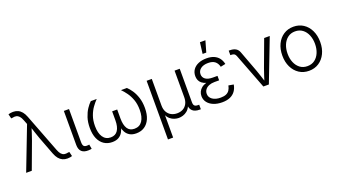

<svg xmlns="http://www.w3.org/2000/svg" viewBox="-72 -1417 4047 2286"><g transform="rotate(-20 1951.5 -274.0)"><path d="M29.8 0 238.8 -543 218.3 -595.7Q204.6 -632.3 187.7 -650.6Q170.9 -668.9 149.7 -673.6Q128.4 -678.2 101.1 -671.4L84.5 -669.9L70.3 -726.6Q82 -730.5 97.7 -733.2Q113.3 -735.8 130.4 -735.8Q164.1 -735.8 191.4 -723.4Q218.8 -710.9 240 -685.3Q261.2 -659.7 276.4 -619.6L463.9 -131.8Q477.5 -96.2 494.4 -77.4Q511.2 -58.6 532.5 -54.2Q553.7 -49.8 581.1 -56.2L597.7 -57.6L611.3 -1Q600.6 2.9 585 5.6Q569.3 8.3 551.8 8.3Q518.1 8.3 491 -4.2Q463.9 -16.6 442.6 -42.2Q421.4 -67.9 406.2 -107.9L319.3 -336.9Q302.2 -382.3 288.8 -425.8Q275.4 -469.2 261.2 -512.7H283.2Q269.5 -470.2 256.3 -426Q243.2 -381.8 226.1 -336.9L101.1 0Z M821.8 2.4Q763.2 4.9 733.4 -22.9Q703.6 -50.8 703.6 -108.4V-539.1H769V-121.1Q769 -82 782.5 -68.1Q795.9 -54.2 827.6 -56.6Q836.4 -57.1 841.1 -57.4Q845.7 -57.6 850.6 -59.1L860.8 -2.4Q853.5 -1 843 0.5Q832.5 2 821.8 2.4Z M1120.6 7.3Q1061.5 7.3 1017.3 -22Q973.1 -51.3 948.7 -106.9Q924.3 -162.6 924.3 -242.2Q924.3 -315.4 943.1 -372.8Q961.9 -430.2 989.7 -471.9Q1017.6 -513.7 1044.9 -539.1H1120.1Q1089.8 -508.3 1059.8 -466.8Q1029.8 -425.3 1010 -370.1Q990.2 -314.9 990.2 -242.2Q990.2 -153.3 1024.4 -102.5Q1058.6 -51.8 1122.1 -51.8Q1182.6 -51.8 1212.4 -96.9Q1242.2 -142.1 1242.2 -224.6V-337.9H1306.2V-224.6Q1306.2 -142.1 1334.5 -96.9Q1362.8 -51.8 1423.3 -51.8Q1488.8 -51.8 1522.9 -102.5Q1557.1 -153.3 1557.1 -242.2Q1557.1 -315.9 1536.9 -371.6Q1516.6 -427.2 1486.8 -468.5Q1457 -509.8 1427.2 -539.1H1502.4Q1529.8 -514.2 1557.6 -473.1Q1585.4 -432.1 1604.2 -374.3Q1623 -316.4 1623 -242.2Q1623 -162.6 1598.6 -106.9Q1574.2 -51.3 1529.8 -22Q1485.4 7.3 1425.3 7.3Q1375 7.3 1342.3 -12.2Q1309.6 -31.7 1291.7 -64.2Q1273.9 -96.7 1266.6 -136.2H1278.8Q1272 -95.7 1253.4 -63.2Q1234.9 -30.8 1202.4 -11.7Q1169.9 7.3 1120.6 7.3Z M1752.4 204.1V-539.1H1817.9V-203.1Q1817.9 -153.3 1837.2 -119.4Q1856.4 -85.4 1889.4 -68.1Q1922.4 -50.8 1963.4 -50.8Q2004.9 -50.8 2037.1 -68.1Q2069.3 -85.4 2087.9 -119.4Q2106.4 -153.3 2106.4 -203.1V-539.1H2171.9V-114.3Q2171.9 -83 2185.1 -70.3Q2198.2 -57.6 2229.5 -57.6H2243.2V0H2228Q2168 0 2137.9 -28.6Q2107.9 -57.1 2107.9 -113.8V-174.3H2127.4Q2127.4 -121.1 2111.3 -85.7Q2095.2 -50.3 2069.8 -29.8Q2044.4 -9.3 2016.1 -0.7Q1987.8 7.8 1962.9 7.8Q1938 7.8 1909.7 -0.7Q1881.3 -9.3 1856.2 -29.8Q1831.1 -50.3 1814.9 -85.7Q1798.8 -121.1 1798.8 -174.3H1817.9V204.1Z M2512.2 9.8Q2450.7 9.8 2403.6 -9.5Q2356.4 -28.8 2329.8 -63.5Q2303.2 -98.1 2303.2 -144Q2303.2 -172.9 2314.9 -198.2Q2326.7 -223.6 2350.8 -243.2Q2375 -262.7 2413.3 -273.9Q2451.7 -285.2 2505.4 -285.2H2565.4V-249H2506.3Q2466.8 -249 2436.3 -236.6Q2405.8 -224.1 2388.7 -201.2Q2371.6 -178.2 2371.6 -147.5Q2371.6 -103.5 2410.4 -76.2Q2449.2 -48.8 2514.2 -48.8Q2557.6 -48.8 2584.7 -61.3Q2611.8 -73.7 2626.7 -97.2Q2641.6 -120.6 2648.4 -154.3L2712.4 -143.1Q2704.1 -95.7 2679.4 -61.3Q2654.8 -26.9 2613.3 -8.5Q2571.8 9.8 2512.2 9.8ZM2506.3 -261.7Q2452.6 -261.7 2416 -271.7Q2379.4 -281.7 2357.2 -299.6Q2335 -317.4 2325.2 -341.3Q2315.4 -365.2 2315.4 -392.1Q2315.4 -439.9 2340.1 -474.6Q2364.7 -509.3 2408.9 -528.1Q2453.1 -546.9 2512.2 -546.9Q2566.4 -546.9 2605.2 -530.3Q2644 -513.7 2668 -482.7Q2691.9 -451.7 2701.7 -407.2L2639.2 -394Q2628.4 -439.5 2597.9 -463.9Q2567.4 -488.3 2511.7 -488.3Q2452.1 -488.3 2417 -461.7Q2381.8 -435.1 2381.8 -392.1Q2381.8 -352.5 2413.3 -329.1Q2444.8 -305.7 2507.3 -305.7H2565.4V-261.7ZM2488.3 -611.8 2505.9 -753.4H2575.2L2534.7 -611.8Z M3035.2 0 2862.8 -449.2Q2855 -469.2 2841.6 -477.1Q2828.1 -484.9 2805.2 -484.9H2793.5V-542H2807.1Q2852.1 -542 2880.9 -525.4Q2909.7 -508.8 2922.9 -472.7L3023.9 -202.1Q3040.5 -158.2 3053.7 -114.3Q3066.9 -70.3 3081.1 -28.3H3059.6Q3073.7 -70.3 3086.9 -114.3Q3100.1 -158.2 3116.7 -202.1L3241.7 -539.1H3312.5L3105 0Z M3612.8 11.2Q3542.5 11.2 3488.3 -24.2Q3434.1 -59.6 3403.6 -122.6Q3373 -185.5 3373 -267.1Q3373 -350.1 3403.6 -413.1Q3434.1 -476.1 3488.3 -511.5Q3542.5 -546.9 3612.8 -546.9Q3684.1 -546.9 3738 -511.5Q3792 -476.1 3822.5 -412.8Q3853 -349.6 3853 -267.1Q3853 -185.5 3822.5 -122.6Q3792 -59.6 3738 -24.2Q3684.1 11.2 3612.8 11.2ZM3612.8 -47.9Q3668.5 -47.9 3707.3 -77.4Q3746.1 -106.9 3766.6 -156.7Q3787.1 -206.5 3787.1 -267.1Q3787.1 -328.6 3766.6 -378.7Q3746.1 -428.7 3707 -458.3Q3668 -487.8 3612.8 -487.8Q3558.1 -487.8 3519.3 -458Q3480.5 -428.2 3460 -378.4Q3439.5 -328.6 3439.5 -267.1Q3439.5 -206.1 3460 -156.5Q3480.5 -106.9 3519.3 -77.4Q3558.1 -47.9 3612.8 -47.9Z"/></g></svg>

Font: Inter 18pt Light
Style: Regular
Weight: 300
Designer: Rasmus Andersson
Foundry: rsms
Version: Version 4.001;git-66647c0bb